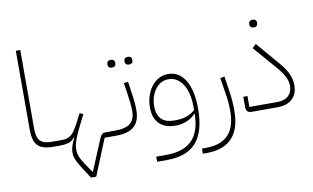

<svg xmlns="http://www.w3.org/2000/svg" viewBox="-95 -938 2293 1406"><g transform="rotate(-10 1051.5 -235.0)"><path d="M249 0Q205 0 175.5 -8Q146 -16 128 -34.5Q110 -53 102 -82.5Q94 -112 94 -156V-740H127V-156Q127 -90 152 -64Q177 -38 239 -38H293V-12L281 0Z M475 270Q443 222 423 190Q403 158 392 136.5Q381 115 377 99.5Q373 84 373 68Q373 43 381 18Q389 -7 404 -36L400 -39Q383 -16 356.5 -8Q330 0 281 0V-26L293 -38H313Q334 -38 350 -42.5Q366 -47 380 -57.5Q394 -68 406.5 -86Q419 -104 434 -131L475 -210L500 -197L461 -119Q436 -69 420 -27.5Q404 14 404 46Q404 65 407.5 81.5Q411 98 421 118Q431 138 449 165.5Q467 193 495 233L593 -2Q601 -20 610 -29Q619 -38 636 -38H688V-12L675 0H624L514 270Z M676 -26 688 -38H710Q786 -38 821.5 -66.5Q857 -95 857 -158Q857 -181 854 -213Q851 -245 844 -291L832 -369L864 -374L875 -296Q882 -253 885 -220Q888 -187 888 -160Q888 -78 844.5 -39Q801 0 710 0H676ZM891 -497Q879 -497 871.5 -504Q864 -511 864 -525Q864 -540 871.5 -547Q879 -554 891 -554H896Q908 -554 915.5 -547Q923 -540 923 -525Q923 -511 915.5 -504Q908 -497 896 -497ZM764 -497Q752 -497 744.5 -504Q737 -511 737 -525Q737 -540 744.5 -547Q752 -554 764 -554H769Q781 -554 788.5 -547Q796 -540 796 -525Q796 -511 788.5 -504Q781 -497 769 -497Z M972 202H1046Q1177 202 1239.5 137.5Q1302 73 1304 -58H1300Q1274 -29 1235.5 -13Q1197 3 1153 3Q1073 3 1031 -39.5Q989 -82 989 -160Q989 -205 1002 -245Q1015 -285 1037.5 -314.5Q1060 -344 1091.5 -361.5Q1123 -379 1161 -379Q1243 -379 1289 -303Q1335 -227 1335 -91Q1335 77 1265 158.5Q1195 240 1046 240H972ZM1163 -36Q1249 -36 1304 -86V-111Q1304 -162 1294 -204.5Q1284 -247 1265 -277Q1246 -307 1219 -324Q1192 -341 1158 -341Q1128 -341 1103 -327.5Q1078 -314 1060 -290Q1042 -266 1031.5 -233Q1021 -200 1021 -162Q1021 -100 1053 -68Q1085 -36 1147 -36Z M1312 202H1339Q1401 202 1444 185.5Q1487 169 1513.5 138Q1540 107 1552 63.5Q1564 20 1564 -33Q1564 -60 1561.5 -94Q1559 -128 1554 -154L1534 -283L1566 -289L1584 -168Q1589 -136 1591.5 -99.5Q1594 -63 1594 -33Q1594 29 1580.5 79Q1567 129 1536.5 165Q1506 201 1457.5 220.5Q1409 240 1339 240H1312Z M1717 0Q1676 0 1676 -42V-119H1707V-38H1911Q1969 -38 1998 -65.5Q2027 -93 2027 -140Q2027 -172 2010 -206.5Q1993 -241 1955 -285L1805 -458L1833 -484L1982 -310Q2024 -261 2041.5 -220Q2059 -179 2059 -139Q2059 -73 2019.5 -36.5Q1980 0 1908 0ZM1838 -606Q1826 -606 1818.5 -613Q1811 -620 1811 -634Q1811 -649 1818.5 -656Q1826 -663 1838 -663H1843Q1855 -663 1862.5 -656Q1870 -649 1870 -634Q1870 -620 1862.5 -613Q1855 -606 1843 -606Z"/></g></svg>

Font: IBM Plex Sans Arabic ExtraLight
Style: Regular
Weight: 200
Designer: Mike Abbink, Paul van der Laan, Pieter van Rosmalen, Wael Morcos, Khajak Apelian
Foundry: Bold Monday
Version: Version 1.1